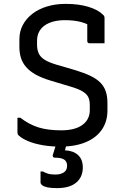

<svg xmlns="http://www.w3.org/2000/svg" viewBox="-20 -738 640 990"><path d="M319 -718Q387 -718 437 -702.5Q487 -687 511 -662Q516 -658 517.5 -654Q519 -650 519 -645Q519 -625 519 -603Q519 -581 519 -558.5Q519 -536 519 -515Q500 -515 480.5 -515Q461 -515 441 -515Q436 -515 433 -518Q430 -521 430 -526Q430 -539 430 -552.5Q430 -566 430 -580Q430 -594 430 -609Q430 -624 430 -640L458 -596Q434 -615 398 -624.5Q362 -634 315 -634Q282 -634 255.5 -627Q229 -620 210 -606.5Q191 -593 181 -573Q171 -553 171 -528V-508Q171 -482 179.5 -463Q188 -444 210 -430Q232 -416 273 -404L369 -376Q415 -362 447 -346.5Q479 -331 498 -311.5Q517 -292 525.5 -266.5Q534 -241 534 -206V-168Q534 -112 505.5 -70Q477 -28 422.5 -5Q368 18 291 18Q242 18 199.5 10.5Q157 3 125.5 -10Q94 -23 76 -40Q72 -44 71 -47.5Q70 -51 70 -57Q70 -69 70 -81Q70 -93 70 -105.5Q70 -118 70 -131H85Q130 -96 178.5 -81Q227 -66 295 -66Q367 -66 405 -94Q443 -122 443 -170V-197Q443 -222 434.5 -238.5Q426 -255 403.5 -268Q381 -281 339 -293L242 -322Q195 -336 164 -353.5Q133 -371 114.5 -392.5Q96 -414 88 -439.5Q80 -465 80 -497V-535Q80 -576 97.5 -609Q115 -642 146.5 -666.5Q178 -691 222 -704.5Q266 -718 319 -718ZM407 125Q407 175 373 203.5Q339 232 274 232Q243 232 224.5 228Q206 224 197.5 217Q189 210 189 203Q189 191 189 181Q189 171 189 162Q189 153 189 146H201Q213 153 227.5 157.5Q242 162 266 162Q292 162 309 151Q326 140 326 117Q326 96 312 85.5Q298 75 262 75Q257 75 254 71.5Q251 68 252 62Q256 50 259 39.5Q262 29 265.5 18.5Q269 8 271.5 -2Q274 -12 278 -22Q280 -28 284 -31Q288 -34 299 -35Q310 -36 332 -36Q330 -28 328 -20Q326 -12 324.5 -4Q323 4 321 11.5Q319 19 318 26L315 37Q358 39 382.5 61.5Q407 84 407 125Z"/></svg>

Font: Recursive Monospace
Style: Regular
Weight: 400
Version: Version 1.047